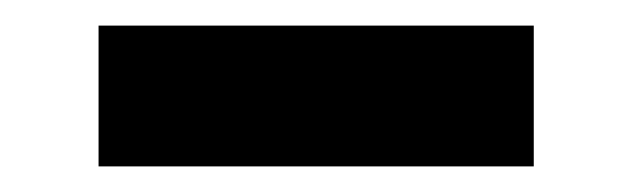

<svg xmlns="http://www.w3.org/2000/svg" viewBox="-20 -325 494 150"><path d="M57 -305H397V-195H57Z"/></svg>

Font: Epunda Sans
Style: Bold
Weight: 700
Designer: Simon Atzbach
Foundry: typofactur
Version: Version 2.204; ttfautohint (v1.8.4.7-5d5b)